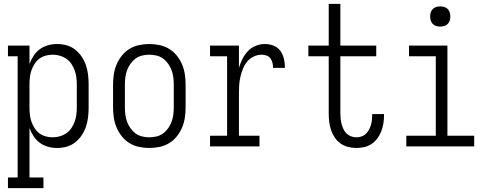

<svg xmlns="http://www.w3.org/2000/svg" viewBox="-20 -755 2540 990"><path d="M21 215V160H71V-465H21V-520H132V-425Q140 -447 153 -467Q166 -487 185 -501Q204 -515 227 -521.5Q250 -528 274 -528Q299 -528 323 -521.5Q347 -515 367 -499.5Q387 -484 401 -463Q415 -442 423 -418.5Q431 -395 434 -370Q437 -345 437 -320V-200Q437 -175 434 -150Q431 -125 423 -101.5Q415 -78 401 -57Q387 -36 367 -20.5Q347 -5 323 1.5Q299 8 274 8Q250 8 227 1.5Q204 -5 185 -19Q166 -33 153 -53Q140 -73 132 -95V160H204V215ZM251 -47Q270 -47 288 -52Q306 -57 321.5 -67.5Q337 -78 347.5 -93.5Q358 -109 364.5 -126.5Q371 -144 373.5 -162.5Q376 -181 376 -200V-320Q376 -339 373.5 -357.5Q371 -376 364.5 -393.5Q358 -411 347.5 -426.5Q337 -442 321.5 -452.5Q306 -463 288 -468Q270 -473 251 -473Q233 -473 215 -468Q197 -463 182.5 -452Q168 -441 158 -425Q148 -409 142 -392Q136 -375 134 -356.5Q132 -338 132 -320V-200Q132 -182 134 -163.5Q136 -145 142 -128Q148 -111 158 -95Q168 -79 182.5 -68Q197 -57 215 -52Q233 -47 251 -47Z M750 8Q724 8 697.5 2.5Q671 -3 648.5 -16.5Q626 -30 609 -51Q592 -72 581.5 -96.5Q571 -121 567 -147.5Q563 -174 563 -200V-320Q563 -346 567 -372.5Q571 -399 581.5 -423.5Q592 -448 609 -469Q626 -490 648.5 -503.5Q671 -517 697.5 -522.5Q724 -528 750 -528Q776 -528 802.5 -522.5Q829 -517 851.5 -503.5Q874 -490 891 -469Q908 -448 918.5 -423.5Q929 -399 933 -372.5Q937 -346 937 -320V-200Q937 -174 933 -147.5Q929 -121 918.5 -96.5Q908 -72 891 -51Q874 -30 851.5 -16.5Q829 -3 802.5 2.5Q776 8 750 8ZM750 -47Q769 -47 787.5 -51.5Q806 -56 821 -67Q836 -78 847 -93.5Q858 -109 864.5 -126.5Q871 -144 873.5 -162.5Q876 -181 876 -200V-320Q876 -339 873.5 -357.5Q871 -376 864.5 -393.5Q858 -411 847 -426.5Q836 -442 821 -453Q806 -464 787.5 -468.5Q769 -473 750 -473Q731 -473 712.5 -468.5Q694 -464 679 -453Q664 -442 653 -426.5Q642 -411 635.5 -393.5Q629 -376 626.5 -357.5Q624 -339 624 -320V-200Q624 -181 626.5 -162.5Q629 -144 635.5 -126.5Q642 -109 653 -93.5Q664 -78 679 -67Q694 -56 712.5 -51.5Q731 -47 750 -47Z M1063 0V-55H1151V-465H1063V-520H1212V-405Q1219 -429 1230 -451Q1241 -473 1258 -491Q1275 -509 1298 -518.5Q1321 -528 1346 -528Q1361 -528 1376 -524.5Q1391 -521 1404 -513Q1417 -505 1426 -492.5Q1435 -480 1440 -465.5Q1445 -451 1447 -435.5Q1449 -420 1449 -405H1388Q1388 -418 1385 -431Q1382 -444 1374.5 -454Q1367 -464 1354.5 -468.5Q1342 -473 1329 -473Q1308 -473 1288 -463.5Q1268 -454 1254.5 -437.5Q1241 -421 1233 -401Q1225 -381 1220 -360.5Q1215 -340 1213.5 -318.5Q1212 -297 1212 -276V-55H1318V0Z M1817 8Q1796 8 1774.5 2.5Q1753 -3 1735.5 -15.5Q1718 -28 1706 -46Q1694 -64 1687 -84.5Q1680 -105 1677.5 -126.5Q1675 -148 1675 -170V-465H1570V-520H1675V-735H1735V-520H1920V-465H1735V-170Q1735 -156 1736.5 -142Q1738 -128 1741.5 -115Q1745 -102 1751 -89Q1757 -76 1767 -66.5Q1777 -57 1790 -52Q1803 -47 1817 -47Q1830 -47 1843 -51Q1856 -55 1865.5 -64Q1875 -73 1881.5 -84.5Q1888 -96 1892 -108.5Q1896 -121 1897.5 -134Q1899 -147 1899 -160V-167H1960V-157Q1960 -137 1956.5 -116.5Q1953 -96 1945.5 -77Q1938 -58 1925.5 -41Q1913 -24 1895.5 -12.5Q1878 -1 1858 3.5Q1838 8 1817 8Z M2075 0V-55H2227V-465H2089V-520H2287V-55H2425V0ZM2250 -618Q2239 -618 2229 -621Q2219 -624 2211.5 -631.5Q2204 -639 2201 -649Q2198 -659 2198 -670Q2198 -681 2201 -691Q2204 -701 2211.5 -708.5Q2219 -716 2229 -719Q2239 -722 2250 -722Q2261 -722 2271 -719Q2281 -716 2288.5 -708.5Q2296 -701 2299 -691Q2302 -681 2302 -670Q2302 -659 2299 -649Q2296 -639 2288.5 -631.5Q2281 -624 2271 -621Q2261 -618 2250 -618Z"/></svg>

Font: Iosevka Curly Slab Light
Style: Regular
Weight: 300
Monospace: yes
Designer: Belleve Invis
Foundry: Belleve Invis
Version: Version 22.1.2; ttfautohint (v1.8.4)